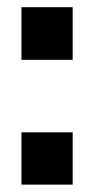

<svg xmlns="http://www.w3.org/2000/svg" viewBox="-20 -500 255 520"><path d="M38.1 -480.5H176.8V-337.9H38.1ZM38.1 -141.6H176.8V0H38.1Z"/></svg>

Font: Dinish Expanded
Style: Bold
Weight: 700
Width: 7
Designer: Charles Nix
Foundry: Playbeing
Version: Version 2.005; ttfautohint (v1.8.3)